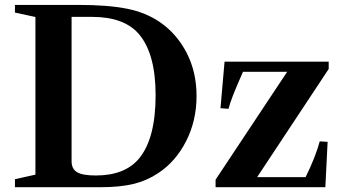

<svg xmlns="http://www.w3.org/2000/svg" viewBox="-20 -782 1436 802"><path d="M42.5 0V-33.5L128 -52.5V-711L42.5 -729.5V-761.5H306Q432 -761.5 511 -745.5Q590 -729.5 648 -689.5Q718.5 -641 759.8 -561Q801 -481 801 -381Q801 -278 757.5 -192.5Q714 -107 640.5 -58.5Q593 -27 536.8 -13.5Q480.5 0 399.5 0ZM380 -49Q501.5 -49 560.5 -119.5Q630 -203 630 -384.5Q630 -558 560 -640Q498 -711.5 364.5 -711.5H279V-108.5Q279 -76.5 301.8 -62.8Q324.5 -49 380 -49ZM880.5 0V-31.5L1179.5 -482H995Q967 -419 953.5 -384.2Q940 -349.5 934.5 -327.5L901 -330L918 -524.5H1353V-494L1054 -42H1256.5Q1277 -83 1292.8 -123.5Q1308.5 -164 1315.5 -191.5L1348.5 -189.5L1339 0Z"/></svg>

Font: Libre Caslon Text SemiBold
Style: Regular
Weight: 600
Designer: Pablo Impallari, Rodrigo Fuenzalida, Katja Schimmel
Foundry: Pablo Impallari, Rodrigo Fuenzalida
Version: Version 2.000